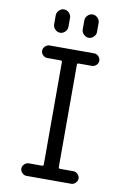

<svg xmlns="http://www.w3.org/2000/svg" viewBox="-101 -999 702 1059"><g transform="rotate(10 250.0 -470.0)"><path d="M199.2 -70.3Q208 -70.3 208 -79.1V-652.3Q208 -660.2 199.2 -660.2H125Q111.3 -660.2 100.6 -670.4Q89.8 -680.7 89.8 -694.8Q89.8 -709 100.6 -719.7Q111.3 -730.5 125 -730.5H375Q388.7 -730.5 399.4 -719.7Q410.2 -709 410.2 -694.8Q410.2 -680.7 399.4 -670.4Q388.7 -660.2 375 -660.2H300.8Q292 -660.2 292 -652.3V-79.1Q292 -70.3 300.8 -70.3H375Q388.7 -70.3 399.4 -59.6Q410.2 -48.8 410.2 -35.2Q410.2 -21.5 399.4 -10.7Q388.7 0 375 0H125Q111.3 0 100.6 -10.7Q89.8 -21.5 89.8 -35.2Q89.8 -48.8 100.6 -59.6Q111.3 -70.3 125 -70.3ZM290 -900.4Q290 -916 302.2 -928.2Q314.5 -940.4 330.1 -940.4Q345.7 -940.4 357.9 -928.2Q370.1 -916 370.1 -900.4V-849.6Q370.1 -834 357.9 -821.8Q345.7 -809.6 330.1 -809.6Q314.5 -809.6 302.2 -821.8Q290 -834 290 -849.6ZM129.9 -900.4Q129.9 -916 142.1 -928.2Q154.3 -940.4 169.9 -940.4Q185.5 -940.4 197.8 -928.2Q210 -916 210 -900.4V-849.6Q210 -834 197.8 -821.8Q185.5 -809.6 169.9 -809.6Q154.3 -809.6 142.1 -821.8Q129.9 -834 129.9 -849.6Z"/></g></svg>

Font: Rounded Mgen+ 2m regular
Style: Regular
Weight: 400
Designer: [Source Han Sans]
Ryoko NISHIZUKA  (kana & ideographs); Paul D. Hunt (Latin, Greek & Cyrillic); Wenlong ZHANG  (bopomofo
Version: Version 1.059.20150602